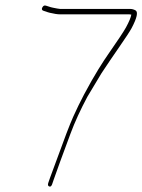

<svg xmlns="http://www.w3.org/2000/svg" viewBox="-20 -649 526 710"><path d="M136.5 -621.5C133.2 -615.2 134.7 -611 141.1 -609L150.6 -606C157.3 -603.1 168.8 -600.3 185.2 -597.5C191.1 -596.5 196.7 -596 202 -596H457.8C460.4 -596 463 -595.7 465.6 -595C464 -584.6 457.4 -568.8 445.9 -547.7C438.2 -533.5 416.5 -500.7 380.7 -449.3C362.7 -423.5 329.9 -373.5 290.8 -299.5C276.9 -273.2 263.6 -245.8 250.8 -217.4C238.1 -189 217.2 -134.7 188.3 -54.5C178 -26.2 170.3 -5.3 165.2 8L158.3 28C156.3 34.7 157.5 38.8 162 40.5C166.4 42.2 170 39.7 172.5 33L179.4 13C190.1 -17.9 210.5 -73.9 240.7 -154.9C256.5 -197.4 277.3 -242.8 303 -291L355.2 -378C376.3 -410 398.4 -442.6 421.5 -475.9C444.6 -509.2 459.7 -532.2 466.7 -545C486.9 -583.4 491.6 -605.4 480.6 -611C474.2 -614.3 467.6 -616 460.9 -616H202.2C200.2 -616 196.6 -616.5 191.4 -617.5L175.9 -620.5C170.7 -621.5 165.3 -623 159.6 -625L150.1 -628C144.4 -630 139.9 -627.8 136.5 -621.5Z"/></svg>

Font: Proton
Style: RgCndIt
Weight: 500
Version: Version 1.017